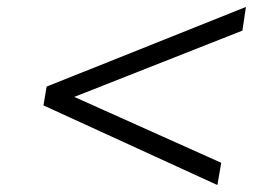

<svg xmlns="http://www.w3.org/2000/svg" viewBox="-20 -560 788 552"><path d="M605 -28 105 -257 114 -311 687 -540 677 -472 190 -280V-283L616 -92Z"/></svg>

Font: Nunito Sans 7pt Expanded Light
Style: Italic
Weight: 300
Width: 7
Italic angle: -9°
Designer: Vernon Adams
Foundry: Vernon Adams
Version: Version 3.101;gftools[0.9.27]